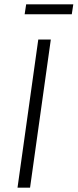

<svg xmlns="http://www.w3.org/2000/svg" viewBox="-20 -868 359 888"><path d="M215 -685 119 0H61L157 -685ZM312 -802H94L101 -848H319Z"/></svg>

Font: Fira Sans Condensed Light
Style: Italic
Weight: 300
Width: 3
Italic angle: -8°
Designer: Carrois Corporate & Edenspiekermann AG
Foundry: Carrois Corporate GbR & Edenspiekermann AG
Version: Version 4.203